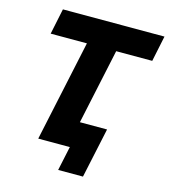

<svg xmlns="http://www.w3.org/2000/svg" viewBox="-123 -807 914 1039"><g transform="rotate(15 334.5 -287.0)"><path d="M273 -566H70L100 -710H669L639 -566H437L316 0H152ZM300 136 329 0H218L249 -144H499L439 136Z"/></g></svg>

Font: Raleway ExtraBold
Style: Italic
Weight: 800
Italic angle: -12°
Designer: Matt McInerney, Pablo Impallari, Rodrigo Fuenzalida
Foundry: Matt McInerney, Pablo Impallari, Rodrigo Fuenzalida
Version: Version 4.026